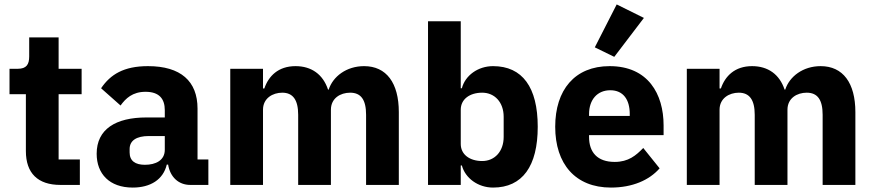

<svg xmlns="http://www.w3.org/2000/svg" viewBox="-20 -836 3950 868"><path d="M341 0V-115H245V-410H349V-525H245V-667H112V-581C112 -545 100 -525 60 -525H23V-410H97V-153C97 -53 151 0 253 0Z M922 0V-115H873V-345C873 -469 797 -537 649 -537C539 -537 479 -499 437 -437L525 -359C548 -391 579 -421 638 -421C700 -421 725 -389 725 -338V-305H642C503 -305 417 -252 417 -141C417 -50 475 12 580 12C660 12 718 -24 734 -92H740C749 -36 787 0 840 0ZM635 -91C591 -91 566 -109 566 -147V-162C566 -200 596 -221 653 -221H725V-159C725 -111 684 -91 635 -91Z M1169 0V-340C1169 -392 1213 -417 1256 -417C1304 -417 1328 -385 1328 -317V0H1476V-340C1476 -392 1519 -417 1563 -417C1612 -417 1635 -385 1635 -317V0H1783V-329C1783 -461 1727 -537 1626 -537C1546 -537 1485 -490 1466 -431H1463C1440 -500 1388 -537 1316 -537C1238 -537 1194 -492 1175 -436H1169V-525H1021V0Z M1915 0H2063V-88H2068C2083 -31 2141 12 2209 12C2342 12 2411 -85 2411 -263C2411 -441 2342 -537 2209 -537C2141 -537 2083 -495 2068 -437H2063V-740H1915ZM2160 -108C2104 -108 2063 -137 2063 -185V-340C2063 -388 2104 -417 2160 -417C2216 -417 2257 -374 2257 -308V-217C2257 -151 2216 -108 2160 -108Z M2891 -755 2768 -816 2669 -622 2757 -579ZM2742 12C2838 12 2915 -21 2962 -75L2888 -167C2855 -133 2821 -104 2759 -104C2680 -104 2643 -148 2643 -217V-225H2980V-269C2980 -411 2910 -537 2736 -537C2578 -537 2490 -429 2490 -263C2490 -95 2581 12 2742 12ZM2739 -428C2798 -428 2827 -385 2827 -321V-312H2643V-320C2643 -385 2680 -428 2739 -428Z M3233 0V-340C3233 -392 3277 -417 3320 -417C3368 -417 3392 -385 3392 -317V0H3540V-340C3540 -392 3583 -417 3627 -417C3676 -417 3699 -385 3699 -317V0H3847V-329C3847 -461 3791 -537 3690 -537C3610 -537 3549 -490 3530 -431H3527C3504 -500 3452 -537 3380 -537C3302 -537 3258 -492 3239 -436H3233V-525H3085V0Z"/></svg>

Font: IBM Plex Devanagari
Style: Bold
Weight: 700
Designer: Mike Abbink, Paul van der Laan, Pieter van Rosmalen, Erin McLaughlin
Foundry: Bold Monday
Version: Version 1.0